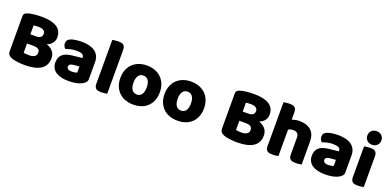

<svg xmlns="http://www.w3.org/2000/svg" viewBox="-4 -1543 4853 2392"><g transform="rotate(20 2422.5 -347.5)"><path d="M235 -125Q249 -121 271 -119.5Q293 -118 313 -118Q353 -118 379.5 -134.5Q406 -151 406 -186Q406 -219 384 -233Q362 -247 317 -247H235ZM235 -369H308Q351 -369 370.5 -385Q390 -401 390 -432Q390 -459 367.5 -475Q345 -491 300 -491Q285 -491 265.5 -490Q246 -489 235 -487ZM300 16Q283 16 260 15Q237 14 212.5 11Q188 8 164 3.5Q140 -1 120 -9Q65 -30 65 -82V-549Q65 -570 76.5 -581.5Q88 -593 108 -600Q142 -612 193 -617.5Q244 -623 298 -623Q426 -623 495 -580Q564 -537 564 -447Q564 -402 538 -369.5Q512 -337 468 -322Q518 -308 551.5 -271Q585 -234 585 -178Q585 -79 511.5 -31.5Q438 16 300 16Z M879 -108Q896 -108 916.5 -111.5Q937 -115 947 -121V-201L875 -195Q847 -193 829 -183Q811 -173 811 -153Q811 -133 826.5 -120.5Q842 -108 879 -108ZM871 -501Q925 -501 969.5 -490Q1014 -479 1045.5 -456.5Q1077 -434 1094 -399.5Q1111 -365 1111 -318V-94Q1111 -68 1096.5 -51.5Q1082 -35 1062 -23Q997 16 879 16Q826 16 783.5 6Q741 -4 710.5 -24Q680 -44 663.5 -75Q647 -106 647 -147Q647 -216 688 -253Q729 -290 815 -299L946 -313V-320Q946 -349 920.5 -361.5Q895 -374 847 -374Q809 -374 773 -366Q737 -358 708 -346Q695 -355 686 -373.5Q677 -392 677 -412Q677 -438 689.5 -453.5Q702 -469 728 -480Q757 -491 796.5 -496Q836 -501 871 -501Z M1388 -1Q1377 1 1355.5 4.5Q1334 8 1312 8Q1290 8 1272.5 5Q1255 2 1243 -7Q1231 -16 1224.5 -31.5Q1218 -47 1218 -72V-652Q1229 -654 1250.5 -657.5Q1272 -661 1294 -661Q1316 -661 1333.5 -658Q1351 -655 1363 -646Q1375 -637 1381.5 -621.5Q1388 -606 1388 -581Z M1998 -243Q1998 -181 1979 -132.5Q1960 -84 1925.5 -51Q1891 -18 1843 -1Q1795 16 1736 16Q1677 16 1629 -2Q1581 -20 1546.5 -53.5Q1512 -87 1493 -135Q1474 -183 1474 -243Q1474 -302 1493 -350Q1512 -398 1546.5 -431.5Q1581 -465 1629 -483Q1677 -501 1736 -501Q1795 -501 1843 -482.5Q1891 -464 1925.5 -430.5Q1960 -397 1979 -349Q1998 -301 1998 -243ZM1648 -243Q1648 -182 1671.5 -149.5Q1695 -117 1737 -117Q1779 -117 1801.5 -150Q1824 -183 1824 -243Q1824 -303 1801 -335.5Q1778 -368 1736 -368Q1694 -368 1671 -335.5Q1648 -303 1648 -243Z M2584 -243Q2584 -181 2565 -132.5Q2546 -84 2511.5 -51Q2477 -18 2429 -1Q2381 16 2322 16Q2263 16 2215 -2Q2167 -20 2132.5 -53.5Q2098 -87 2079 -135Q2060 -183 2060 -243Q2060 -302 2079 -350Q2098 -398 2132.5 -431.5Q2167 -465 2215 -483Q2263 -501 2322 -501Q2381 -501 2429 -482.5Q2477 -464 2511.5 -430.5Q2546 -397 2565 -349Q2584 -301 2584 -243ZM2234 -243Q2234 -182 2257.5 -149.5Q2281 -117 2323 -117Q2365 -117 2387.5 -150Q2410 -183 2410 -243Q2410 -303 2387 -335.5Q2364 -368 2322 -368Q2280 -368 2257 -335.5Q2234 -303 2234 -243Z M3050 -125Q3064 -121 3086 -119.5Q3108 -118 3128 -118Q3168 -118 3194.5 -134.5Q3221 -151 3221 -186Q3221 -219 3199 -233Q3177 -247 3132 -247H3050ZM3050 -369H3123Q3166 -369 3185.5 -385Q3205 -401 3205 -432Q3205 -459 3182.5 -475Q3160 -491 3115 -491Q3100 -491 3080.5 -490Q3061 -489 3050 -487ZM3115 16Q3098 16 3075 15Q3052 14 3027.5 11Q3003 8 2979 3.5Q2955 -1 2935 -9Q2880 -30 2880 -82V-549Q2880 -570 2891.5 -581.5Q2903 -593 2923 -600Q2957 -612 3008 -617.5Q3059 -623 3113 -623Q3241 -623 3310 -580Q3379 -537 3379 -447Q3379 -402 3353 -369.5Q3327 -337 3283 -322Q3333 -308 3366.5 -271Q3400 -234 3400 -178Q3400 -79 3326.5 -31.5Q3253 16 3115 16Z M3966 -1Q3956 2 3934.5 5Q3913 8 3890 8Q3868 8 3850.5 5Q3833 2 3821 -7Q3809 -16 3802.5 -31.5Q3796 -47 3796 -72V-294Q3796 -335 3775.5 -351.5Q3755 -368 3725 -368Q3705 -368 3687 -363Q3669 -358 3658 -351V-1Q3648 2 3626.5 5Q3605 8 3582 8Q3560 8 3542.5 5Q3525 2 3513 -7Q3501 -16 3494.5 -31.5Q3488 -47 3488 -72V-652Q3499 -654 3520.5 -657.5Q3542 -661 3564 -661Q3586 -661 3603.5 -658Q3621 -655 3633 -646Q3645 -637 3651.5 -621.5Q3658 -606 3658 -581V-483Q3671 -488 3697.5 -494.5Q3724 -501 3756 -501Q3855 -501 3910.5 -451.5Q3966 -402 3966 -304Z M4279 -108Q4296 -108 4316.5 -111.5Q4337 -115 4347 -121V-201L4275 -195Q4247 -193 4229 -183Q4211 -173 4211 -153Q4211 -133 4226.5 -120.5Q4242 -108 4279 -108ZM4271 -501Q4325 -501 4369.5 -490Q4414 -479 4445.5 -456.5Q4477 -434 4494 -399.5Q4511 -365 4511 -318V-94Q4511 -68 4496.5 -51.5Q4482 -35 4462 -23Q4397 16 4279 16Q4226 16 4183.5 6Q4141 -4 4110.5 -24Q4080 -44 4063.5 -75Q4047 -106 4047 -147Q4047 -216 4088 -253Q4129 -290 4215 -299L4346 -313V-320Q4346 -349 4320.5 -361.5Q4295 -374 4247 -374Q4209 -374 4173 -366Q4137 -358 4108 -346Q4095 -355 4086 -373.5Q4077 -392 4077 -412Q4077 -438 4089.5 -453.5Q4102 -469 4128 -480Q4157 -491 4196.5 -496Q4236 -501 4271 -501Z M4611 -621Q4611 -659 4636.5 -685Q4662 -711 4704 -711Q4746 -711 4771.5 -685Q4797 -659 4797 -621Q4797 -583 4771.5 -557Q4746 -531 4704 -531Q4662 -531 4636.5 -557Q4611 -583 4611 -621ZM4789 -1Q4778 1 4756.5 4.5Q4735 8 4713 8Q4691 8 4673.5 5Q4656 2 4644 -7Q4632 -16 4625.5 -31.5Q4619 -47 4619 -72V-479Q4630 -481 4651.5 -484.5Q4673 -488 4695 -488Q4717 -488 4734.5 -485Q4752 -482 4764 -473Q4776 -464 4782.5 -448.5Q4789 -433 4789 -408Z"/></g></svg>

Font: Baloo Bhai
Style: Regular
Weight: 400
Designer: Supriya Tembe, Noopur Datye and Ek Type
Foundry: Ek Type
Version: Version 1.100;PS 1.000;hotconv 1.0.88;makeotf.lib2.5.647800;